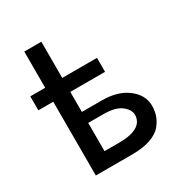

<svg xmlns="http://www.w3.org/2000/svg" viewBox="-159 -781 843 895"><g transform="rotate(-30 262.5 -333.5)"><path d="M19 -397V-472.2H99.1V-667H190.9V-472.2H377.9V-397H190.9V-289.1H297.9Q384.8 -289.1 436.8 -248.5Q488.8 -208 488.8 -150.9Q488.8 -125 481.4 -101.6Q474.1 -78.1 454.6 -53.5Q435.1 -28.8 394.5 -14.4Q354 0 295.9 0H99.1V-397ZM190.9 -78.1H271Q362.8 -78.1 389.2 -119.1Q398.9 -136.2 398.9 -152.8Q398.9 -181.6 367.9 -205.8Q336.9 -230 272 -230H190.9Z"/></g></svg>

Font: CMU Bright
Style: SemiBold
Weight: 600
Version: Version 0.7.0